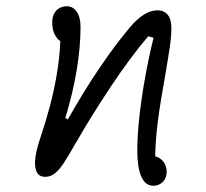

<svg xmlns="http://www.w3.org/2000/svg" viewBox="-20 -552 660 614"><path d="M419 -72Q419 -114 425 -172Q431 -230 442.8 -297Q454.5 -364 471 -431L454 -436Q396 -368 333 -273Q270 -178 223.5 -96.5L221.5 -93.5Q198 -52 184.2 -31Q170.5 -10 156.2 1.8Q142 13.5 125 13.5Q103.5 13.5 96.5 -4Q89.5 -21.5 93.2 -48.2Q97 -75 107.5 -106.5Q125.5 -160 138.5 -208.5Q155 -270 164.2 -330.5Q173.5 -391 173.5 -454.5L198.5 -412.5Q184.5 -412.5 172.8 -420.5Q161 -428.5 154 -443.8Q147 -459 147 -480.5Q147 -497.5 153.5 -509.2Q160 -521 170.8 -526.5Q181.5 -532 194 -532Q206.5 -532 216.2 -524.5Q226 -517 231.8 -502Q237.5 -487 237.5 -465Q237.5 -403 225.5 -329.2Q213.5 -255.5 189 -175L197 -170Q246 -257.5 297.5 -333.5Q349 -409.5 394.5 -463.5Q417.5 -491 439.8 -505Q462 -519 483.5 -519Q497.5 -519 507.5 -512.8Q517.5 -506.5 522.8 -493.8Q528 -481 528 -461Q528 -436 523.2 -403Q518.5 -370 508.5 -312Q493 -227.5 484.5 -161.8Q476 -96 476 -30L459.5 -54Q477 -54 489 -46.8Q501 -39.5 507 -28Q513 -16.5 513 -3Q513 10.5 507.2 20.8Q501.5 31 491.8 36.5Q482 42 470.5 42Q444.5 42 431.8 12.5Q419 -17 419 -72Z"/></svg>

Font: Monaspace Radon Var
Style: Regular
Weight: 400
Designer: Riley Cran and the Lettermatic Team
Version: Version 1.000 (Monaspace Radon Var)